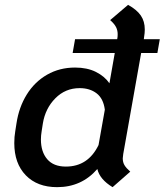

<svg xmlns="http://www.w3.org/2000/svg" viewBox="-20 -761 680 793"><path d="M489 -125Q487 -111 487 -107Q487 -91 494 -79Q501 -67 518 -52L445 12Q392 -20 382 -63Q317 12 216 12Q134 12 86.5 -37Q39 -86 39 -170Q39 -196 43 -219L48 -251Q58 -318 90.5 -370.5Q123 -423 174.5 -452.5Q226 -482 290 -482Q340 -482 376 -464Q412 -446 432 -417L454 -542H280L290 -599H464L465 -605Q466 -610 466 -620Q466 -636 459 -649.5Q452 -663 435 -678L509 -741Q545 -721 561.5 -697Q578 -673 578 -639Q578 -625 575 -607L574 -599H640L630 -542H563ZM413 -308Q407 -354 379 -375.5Q351 -397 309 -397Q250 -397 208.5 -355Q167 -313 157 -251L152 -219Q149 -201 149 -185Q149 -134 175 -103.5Q201 -73 252 -73Q344 -73 387 -162Z"/></svg>

Font: KoHo SemiBold
Style: Italic
Weight: 600
Italic angle: -10°
Version: Version 1.000; ttfautohint (v1.6)